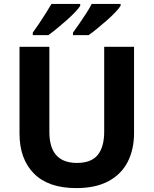

<svg xmlns="http://www.w3.org/2000/svg" viewBox="-20 -954 787 984"><path d="M371 10Q228 10 154 -64.5Q80 -139 80 -270V-714H233V-278Q233 -198 268.5 -158.5Q304 -119 374 -119Q448 -119 481 -160Q514 -201 514 -279V-714H667V-272Q667 -188 634.5 -124.5Q602 -61 536 -25.5Q470 10 371 10ZM598 -924Q590 -911 571 -891Q552 -871 527 -849Q502 -827 477.5 -807Q453 -787 434 -774H354V-787Q368 -806 386 -832Q404 -858 421.5 -885Q439 -912 450 -934H598ZM391 -924Q383 -911 364 -891Q345 -871 320 -849Q295 -827 270.5 -807Q246 -787 228 -774H148V-787Q162 -806 179.5 -832Q197 -858 214 -885Q231 -912 244 -934H391Z"/></svg>

Font: Noto Sans Symbols
Style: Bold
Weight: 700
Version: Version 2.002